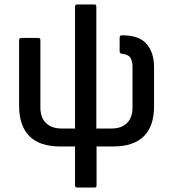

<svg xmlns="http://www.w3.org/2000/svg" viewBox="-20 -660 780 865"><path d="M328 185Q318 185 318 175V0H253Q158 0 112 -47Q66 -94 66 -184V-479Q66 -489 75 -489H152Q162 -489 162 -479V-176Q162 -130 187.5 -105.5Q213 -81 258 -81H318V-630Q318 -640 328 -640H405Q414 -640 414 -630V-81H482Q527 -81 552 -105.5Q577 -130 577 -176V-359Q577 -382 568.5 -398Q560 -414 529 -418Q519 -418 519 -429V-490Q519 -501 530 -501Q607 -501 640.5 -462Q674 -423 674 -357V-184Q675 -94 629 -47Q583 0 488 0H415V175Q415 185 406 185Z"/></svg>

Font: Sofia Sans Semi Condensed SemiBold
Style: Regular
Weight: 600
Designer: Botio Nikoltchev, Ani Petrova
Foundry: lettersoup
Version: Version 4.100